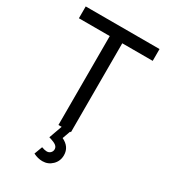

<svg xmlns="http://www.w3.org/2000/svg" viewBox="-228 -833 1056 1189"><g transform="rotate(30 300.0 -238.0)"><path d="M268.6 0H245.6V-635.7H24.9V-720.2H552.7V-635.7H335V0H329.1L308.6 57.1Q369.1 85.9 369.1 145.5Q369.1 187.5 340.3 215.8Q311.5 244.1 271 244.1Q238.3 244.1 205.6 227.5L227.1 169.9Q250.5 178.2 263.7 178.2Q280.3 178.2 290.5 167.7Q300.8 157.2 300.8 143.1Q300.8 119.6 272.5 107.4Q255.4 100.1 238.8 95.2Q237.8 95.2 234.9 94.2Z"/></g></svg>

Font: Vela Sans Med
Style: Regular
Weight: 500
Designer: Principal design: Mikhail Sharanda - project Manrope.
Design modification: Ravid Balaliev
Foundry: Mikhail Sharanda
Version: Version 1.001